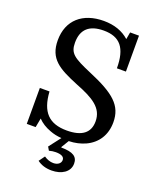

<svg xmlns="http://www.w3.org/2000/svg" viewBox="-168 -831 936 1140"><g transform="rotate(20 299.5 -260.5)"><path d="M298 210C361 210 411 179 411 126C411 83 382 62 307 62L306 59L335 11C374 10 408 2 439 -12C506 -43 546 -103 546 -184C546 -290 482 -345 315 -415C198 -465 170 -484 170 -552C170 -635 216 -677 307 -677C410 -677 456 -621 456 -493H513V-720H457L449 -675C408 -712 354 -731 288 -731C155 -731 69 -657 69 -530C69 -413 138 -374 265 -322C378 -278 445 -238 445 -153C445 -81 397 -44 302 -44C189 -44 135 -100 127 -227H66V0H122L133 -58C154 -36 181 -19 214 -7C237 2 261 7 288 9L231 83L244 105C259 101 271 99 286 99C321 99 340 109 340 129C340 150 321 165 293 165C273 165 253 158 234 145L207 182C232 201 263 210 298 210Z"/></g></svg>

Font: Domine
Style: Regular
Weight: 400
Designer: Pablo Impallari, Rodrigo Fuenzalida, Brenda Gallo
Foundry: Pablo Impallari, Rodrigo Fuenzalida, Brenda Gallo
Version: Version 2.000